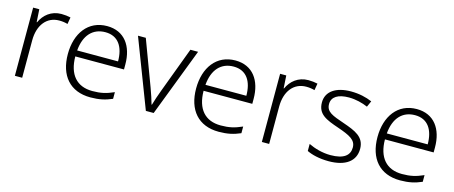

<svg xmlns="http://www.w3.org/2000/svg" viewBox="-39 -990 3420 1447"><g transform="rotate(15 1671.0 -266.0)"><path d="M307 -541C227 -541 172 -493 145 -433H142L136 -532H88V0H145V-292C145 -411 207 -489 304 -489C328 -489 349 -486 370 -480L379 -533C358 -538 333 -541 307 -541Z M664 -542C516 -542 431 -424 431 -262C431 -95 519 10 679 10C747 10 795 -1 848 -24V-76C789 -50 747 -40 681 -40C559 -40 491 -118 490 -259H870V-298C870 -440 800 -542 664 -542ZM663 -494C764 -494 811 -418 811 -306H492C502 -427 565 -494 663 -494Z M1110 0H1171L1375 -532H1315L1183 -179C1167 -136 1151 -90 1142 -57H1139C1130 -90 1115 -136 1099 -179L967 -532H906Z M1665 -542C1517 -542 1432 -424 1432 -262C1432 -95 1520 10 1680 10C1748 10 1796 -1 1849 -24V-76C1790 -50 1748 -40 1682 -40C1560 -40 1492 -118 1491 -259H1871V-298C1871 -440 1801 -542 1665 -542ZM1664 -494C1765 -494 1812 -418 1812 -306H1493C1503 -427 1566 -494 1664 -494Z M2234 -541C2154 -541 2099 -493 2072 -433H2069L2063 -532H2015V0H2072V-292C2072 -411 2134 -489 2231 -489C2255 -489 2276 -486 2297 -480L2306 -533C2285 -538 2260 -541 2234 -541Z M2744 -141C2744 -235 2669 -264 2574 -297C2482 -329 2430 -345 2430 -408C2430 -464 2479 -494 2563 -494C2616 -494 2670 -480 2711 -462L2732 -509C2686 -529 2630 -542 2566 -542C2450 -542 2375 -492 2375 -406C2375 -313 2443 -287 2542 -253C2638 -220 2688 -196 2688 -137C2688 -76 2644 -38 2539 -38C2476 -38 2414 -56 2367 -79V-24C2406 -5 2464 10 2538 10C2669 10 2744 -45 2744 -141Z M3080 -542C2932 -542 2847 -424 2847 -262C2847 -95 2935 10 3095 10C3163 10 3211 -1 3264 -24V-76C3205 -50 3163 -40 3097 -40C2975 -40 2907 -118 2906 -259H3286V-298C3286 -440 3216 -542 3080 -542ZM3079 -494C3180 -494 3227 -418 3227 -306H2908C2918 -427 2981 -494 3079 -494Z"/></g></svg>

Font: Noto Sans Meetei Mayek Light
Style: Regular
Weight: 300
Designer: Monotype Design Team and Neelakash Kshetrimayum
Foundry: Monotype Imaging Inc.
Version: Version 2.002